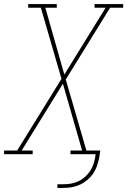

<svg xmlns="http://www.w3.org/2000/svg" viewBox="-57 -755 623 940"><path d="M224 165V147H254Q272 147 290 144Q308 141 325.5 133Q343 125 357.5 112.5Q372 100 383 84Q394 68 400 50.5Q406 33 409 15L411 0H288V-18H345L251 -345L49 -18H103V0H-37V-18H27L244 -369L143 -717H81V-735H221V-717H165L258 -390L460 -717H406V-735H546V-717H482L265 -366L366 -18H434L429 15Q425 35 418.5 55Q412 75 400 93Q388 111 371 125.5Q354 140 334.5 149Q315 158 294.5 161.5Q274 165 254 165Z"/></svg>

Font: Iosevka Slab Thin Oblique
Style: Regular
Weight: 100
Italic angle: -9°
Monospace: yes
Designer: Belleve Invis
Foundry: Belleve Invis
Version: Version 11.1.0; ttfautohint (v1.8.3)